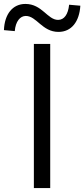

<svg xmlns="http://www.w3.org/2000/svg" viewBox="-70 -955 428 975"><path d="M102 0H185V-732H102ZM227 -793C293 -793 333 -845 338 -926L281 -931C276 -882 256 -854 225 -854C171 -854 144 -935 59 -935C-6 -935 -47 -883 -50 -802L5 -797C9 -846 32 -874 61 -874C116 -874 144 -793 227 -793Z"/></svg>

Font: Genne Gothic Normal
Style: Regular
Weight: 350
Designer: Ryoko NISHIZUKA (kana & ideographs); Paul D. Hunt (Latin, Greek & Cyrillic); Wenlong ZHANG (bopomofo); Sandoll Communica
Foundry: Adobe Systems Incorporated
Version: Version 1.004;PS 1.004;hotconv 16.6.51;makeotf.lib2.5.65220